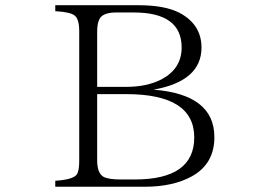

<svg xmlns="http://www.w3.org/2000/svg" viewBox="-20 -770 1040 736"><path d="M191.9 -750H511.7Q610.8 -750 667.5 -721.2Q752.4 -676.3 752.4 -587.9Q752.4 -459 568.4 -426.3Q801.8 -408.2 801.8 -244.1Q801.8 -142.1 715.8 -94.2Q643.1 -54.2 535.6 -54.2H191.9V-77.1Q261.7 -81.5 274.9 -102.1Q283.7 -115.7 283.7 -154.3V-649.9Q283.7 -697.8 265.6 -710.9Q248.5 -724.1 191.9 -727.1ZM352.5 -437H463.4Q543 -437 599.1 -465.8Q676.3 -506.8 676.3 -587.9Q676.3 -722.2 492.7 -722.2H425.8Q378.4 -722.2 363.8 -701.2Q352.5 -684.1 352.5 -649.9ZM352.5 -409.2V-154.3Q352.5 -105 378.4 -91.3Q397.9 -82 443.4 -82H496.6Q724.6 -82 724.6 -243.2Q724.6 -409.2 463.4 -409.2Z"/></svg>

Font: I.Ming
Style: Regular
Weight: 400
Designer: Ichiten Fonts Project
Version: Version 6.11; Dec 27, 2019